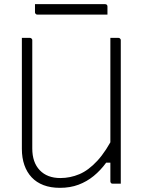

<svg xmlns="http://www.w3.org/2000/svg" viewBox="-20 -882 690 922"><path d="M560 0Q554 0 547.5 0Q541 0 534.5 0Q528 0 521 0Q519 0 517 -0.5Q515 -1 514 -2Q513 -3 512 -4.5Q511 -6 510.5 -7.5Q510 -9 510 -11Q510 -97 510 -183Q510 -269 510 -355.5Q510 -442 510 -528Q510 -614 510 -700Q517 -700 523.5 -700Q530 -700 536.5 -700Q543 -700 549 -700Q552 -700 554.5 -698.5Q557 -697 558.5 -694.5Q560 -692 560 -689Q560 -616 560 -542Q560 -468 560 -394.5Q560 -321 560 -247.5Q560 -174 560 -100Q560 -75 560 -50Q560 -25 560 0ZM268 20Q223 20 189 7Q155 -6 132 -30.5Q109 -55 97 -89.5Q85 -124 85 -167Q85 -230 85 -301Q85 -372 85 -448Q85 -524 85 -601Q85 -626 85 -650.5Q85 -675 85 -700Q95 -700 104.5 -700Q114 -700 124 -700Q127 -700 129.5 -698.5Q132 -697 133.5 -694.5Q135 -692 135 -689Q135 -602 135 -514Q135 -426 135 -339.5Q135 -253 135 -169Q135 -102 171 -64.5Q207 -27 270 -27Q317 -27 361 -45.5Q405 -64 447.5 -110Q490 -156 531 -238V-101H490Q463 -64 430 -37Q397 -10 357 5Q317 20 268 20ZM148 -862H485Q490 -862 493 -859Q496 -856 496 -851Q496 -841 496 -831.5Q496 -822 496 -812H159Q156 -812 153.5 -813.5Q151 -815 149.5 -817.5Q148 -820 148 -823Q148 -833 148 -842.5Q148 -852 148 -862Z"/></svg>

Font: Recursive Light
Style: Regular
Weight: 300
Version: Version 1.085